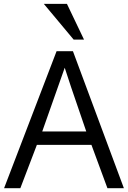

<svg xmlns="http://www.w3.org/2000/svg" viewBox="-20 -994 676 1014"><path d="M1.5 0ZM203.1 -299.8H435.5Q332.5 -599.1 321.8 -636.2ZM1.5 0 278.8 -723.6H365.2L634.3 0H547.4L462.9 -229H174.8L87.4 0ZM369.1 -784.7 211.4 -973.6H333.5L423.8 -784.7Z"/></svg>

Font: Oxygen
Style: Normal
Weight: 400
Designer: Vernon Adams
Foundry: Vernon Adams
Version: Version Release 0.2.2 webfont; ttfautohint (v0.8.52-bc40) -l